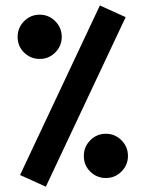

<svg xmlns="http://www.w3.org/2000/svg" viewBox="-20 -695 544 718"><path d="M353.5 -674.5 55 -40.5 151.4 3.1 449.9 -630.9ZM293.5 -111.9Q293.5 -76.7 317.8 -53Q342.1 -29.3 376.1 -29.3Q410.2 -29.3 434.3 -53.6Q458.5 -77.9 458.5 -111.9Q458.5 -146 434.3 -170.4Q410.1 -194.8 375.9 -194.8Q341.8 -194.8 317.6 -170.4Q293.5 -146 293.5 -111.9ZM45.9 -557.2Q45.9 -522 70.2 -498.3Q94.5 -474.6 128.6 -474.6Q162.6 -474.6 186.8 -498.9Q210.9 -523.2 210.9 -557.3Q210.9 -591.3 186.7 -615.7Q162.5 -640.1 128.4 -640.1Q94.2 -640.1 70.1 -615.7Q45.9 -591.3 45.9 -557.2Z"/></svg>

Font: Vazir Variable Regular
Style: Regular
Weight: 400
Designer: Saber Rastikerdar
Foundry: Saber Rastikerdar
Version: Version 30.1.0